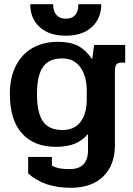

<svg xmlns="http://www.w3.org/2000/svg" viewBox="-20 -694 633 914"><path d="M124 -674H233Q233 -641 248.5 -623Q264 -605 293 -605Q353 -605 353 -674H462Q462 -606 417 -565Q372 -524 293 -524Q214 -524 169 -565Q124 -606 124 -674ZM114 132V53H227V94Q244 104 263.5 107.5Q283 111 312 111Q399 111 399 21V-56Q371 -24 335 -9.5Q299 5 246 5Q142 5 84.5 -59Q27 -123 27 -247Q27 -326 56 -382Q85 -438 136.5 -466.5Q188 -495 255 -495Q314 -495 351.5 -475.5Q389 -456 419 -412L428 -480H576V-396H559Q540 -396 533.5 -386.5Q527 -377 527 -354V-1Q527 91 472 145.5Q417 200 316 200Q191 200 114 132ZM393 -222V-263Q393 -330 363 -373Q333 -416 276 -416Q213 -416 184.5 -375Q156 -334 156 -247Q156 -157 184.5 -116Q213 -75 277 -75Q334 -75 363.5 -114Q393 -153 393 -222Z"/></svg>

Font: Pridi Medium
Style: Regular
Weight: 500
Designer: Katatrad Team
Foundry: CadsonDemak
Version: Version 1.001